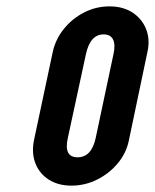

<svg xmlns="http://www.w3.org/2000/svg" viewBox="-20 -575 487 603"><path d="M204.5 8Q247 8 285 -11Q323 -30 349.8 -62Q376.5 -94 384.5 -133L443.5 -414Q451.5 -452.5 438.5 -484.5Q425.5 -516.5 395.8 -535.8Q366 -555 324 -555Q281.5 -555 244 -535.8Q206.5 -516.5 180.2 -483.8Q154 -451 145.5 -411L87 -136Q78.5 -95 91 -62.5Q103.5 -30 133 -11Q162.5 8 204.5 8ZM223.5 -81Q179.5 -81 193 -141.5L250 -405.5Q263.5 -467 305.5 -467Q327 -467 335 -451Q343 -435 336.5 -405.5L280.5 -141.5Q267.5 -81 223.5 -81Z"/></svg>

Font: League Gothic SemiExpanded Italic
Style: Regular
Weight: 400
Width: 6
Designer: The League of Moveable Type
Version: Version 1.600; ttfautohint (v1.8.3)